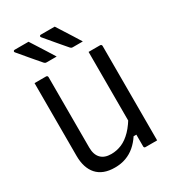

<svg xmlns="http://www.w3.org/2000/svg" viewBox="-224 -1070 1098 1212"><g transform="rotate(-30 325.0 -464.5)"><path d="M176.5 -945.1Q196.3 -914.5 213.5 -887.1Q230.6 -859.7 248 -832.7Q265.4 -805.8 283.6 -775.4Q272.2 -775.4 261.9 -775.4Q251.7 -775.4 239.7 -775.4Q227.7 -775.4 210.4 -775.4Q204.4 -775.4 200.1 -777.7Q195.8 -780 193.8 -782.6Q170.3 -809.8 154.6 -828.2Q139 -846.5 126.4 -861.4Q113.9 -876.3 100.3 -892.6Q86.7 -908.9 68.2 -930.5Q64.2 -935.5 66.5 -940.3Q68.8 -945.1 74.8 -945.1Q95.6 -945.1 108.9 -945.1Q122.2 -945.1 137.7 -945.1Q153.1 -945.1 176.5 -945.1ZM367.3 -945.1Q387 -914.5 404.2 -887.1Q421.4 -859.7 438.8 -832.7Q456.1 -805.8 474.3 -775.4Q462.9 -775.4 452.7 -775.4Q442.4 -775.4 430.5 -775.4Q418.5 -775.4 401.1 -775.4Q395.1 -775.4 390.8 -777.7Q386.5 -780 384.5 -782.6Q361 -809.8 345.4 -828.2Q329.7 -846.5 317.2 -861.4Q304.6 -876.3 291 -892.6Q277.4 -908.9 259 -930.5Q255 -935.5 257.3 -940.3Q259.6 -945.1 265.6 -945.1Q286.4 -945.1 299.9 -945.1Q313.4 -945.1 328.6 -945.1Q343.8 -945.1 367.3 -945.1ZM568.3 0Q554.4 0 540.4 0Q526.5 0 512.3 0Q498.1 0 483.7 0Q481.7 0 479.7 -0.5Q477.7 -1 476.7 -2Q475.7 -3 474.7 -4.3Q473.7 -5.6 473.2 -7.3Q472.7 -9 472.7 -11Q472.7 -97 472.7 -183Q472.7 -269 472.7 -355.5Q472.7 -442 472.7 -528Q472.7 -614 472.7 -700Q487.1 -700 501.1 -700Q515.1 -700 529.2 -700Q543.4 -700 557.3 -700Q560.3 -700 562.8 -698.5Q565.3 -697 566.8 -694.5Q568.3 -692 568.3 -689Q568.3 -616.4 568.3 -543Q568.3 -469.7 568.3 -396.6Q568.3 -323.5 568.3 -250.4Q568.3 -177.3 568.3 -104.1Q568.3 -77.1 568.3 -50.8Q568.3 -24.6 568.3 0ZM253.1 15.9Q208.9 15.9 176.3 3.3Q143.8 -9.3 122.2 -33.4Q100.7 -57.5 89.7 -91.8Q78.8 -126.1 78.8 -169.9Q78.8 -234.1 78.8 -304.7Q78.8 -375.3 78.8 -450.3Q78.8 -525.2 78.8 -600.6Q78.8 -625.6 78.8 -650.3Q78.8 -675 78.8 -700Q100.4 -700 121.3 -700Q142.2 -700 163.4 -700Q166.8 -700 169.1 -698.5Q171.4 -697 172.9 -694.7Q174.4 -692.4 174.4 -689Q174.4 -603.7 174.4 -516.1Q174.4 -428.5 174.4 -342.4Q174.4 -256.3 174.4 -175.2Q174.4 -123.6 200.3 -96.7Q226.1 -69.7 275.4 -69.7Q315.3 -69.7 352.3 -85.3Q389.2 -100.9 424.7 -137.4Q460.1 -173.8 494.1 -235.9V-96.9H452.7Q429.4 -61.5 400.1 -36.4Q370.9 -11.2 334.4 2.3Q297.9 15.9 253.1 15.9Z"/></g></svg>

Font: Recursive Sans Linear Light
Style: Regular
Weight: 300
Version: Version 1.085